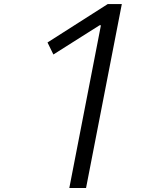

<svg xmlns="http://www.w3.org/2000/svg" viewBox="-20 -937 707 957"><path d="M516.9 -916.7H587.2L408.9 0H325.5L483.1 -811.2H476.6L246.1 -665.4L216.8 -725.3Z"/></svg>

Font: Monoid
Style: Italic
Weight: 400
Width: 4
Italic angle: -11°
Monospace: yes
Version: Version 0.61